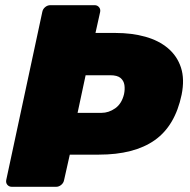

<svg xmlns="http://www.w3.org/2000/svg" viewBox="-20 -720 731 740"><path d="M26 0Q15 0 8.5 -7.5Q2 -15 4 -26L143 -674Q145 -685 154 -692.5Q163 -700 174 -700H345Q355 -700 361.5 -692.5Q368 -685 366 -674L348 -593H425Q488 -593 540 -578.5Q592 -564 627.5 -534Q663 -504 677.5 -459.5Q692 -415 680 -355Q655 -235 576 -179.5Q497 -124 361 -124H249L227 -26Q225 -15 216 -7.5Q207 0 196 0ZM279 -285H371Q399 -285 424 -302.5Q449 -320 458 -357Q462 -376 459.5 -392.5Q457 -409 444.5 -419.5Q432 -430 405 -430H310Z"/></svg>

Font: Rubik Light ExtraBold
Style: Italic
Weight: 800
Italic angle: -12°
Version: Version 2.104